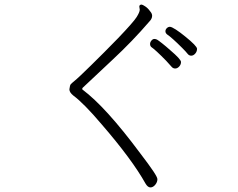

<svg xmlns="http://www.w3.org/2000/svg" viewBox="-20 -771 1040 838"><path d="M590 -729Q590 -718 576 -696Q562 -674 496 -605Q466 -574 435 -543Q404 -512 377 -485.5Q350 -459 332 -442Q314 -425 303.5 -416.5Q293 -408 289 -403.5Q285 -399 283 -382V-380Q283 -368 300 -354Q346 -320 424 -228Q557 -74 615 30Q625 47 636.5 47Q648 47 657.5 35.5Q667 24 667 11Q667 3 649 -24Q631 -51 592 -102Q441 -305 340 -380Q339 -381 339 -383.5Q339 -386 341 -388Q385 -430 471.5 -510.5Q558 -591 631 -676Q644 -689 644 -702Q644 -712 635 -722Q626 -735 614 -743Q602 -751 598 -751Q594 -751 591 -749Q588 -747 588 -742ZM775 -562Q792 -545 798.5 -536.5Q805 -528 814.5 -528Q824 -528 832 -537Q840 -546 840 -558Q840 -570 788 -612Q766 -630 747.5 -642Q729 -654 721.5 -654Q714 -654 708 -648Q702 -642 702 -634.5Q702 -627 709 -621Q730 -607 775 -562ZM640 -566Q658 -554 705 -506Q722 -488 728.5 -480Q735 -472 744.5 -472Q754 -472 762 -480.5Q770 -489 770 -500.5Q770 -512 723 -552Q704 -569 687.5 -582Q671 -595 665.5 -598Q660 -601 653.5 -601Q647 -601 641 -594Q635 -587 635 -579Q635 -571 640 -566Z"/></svg>

Font: LXGW WenKai TC Light
Style: Regular
Weight: 300
Designer: LXGW / Fontworks Inc.
Foundry: LXGW / Fontworks Inc.
Version: Version 1.330